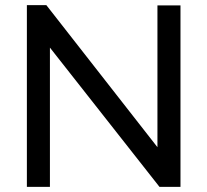

<svg xmlns="http://www.w3.org/2000/svg" viewBox="-20 -730 810 750"><path d="M175 -544V0H85V-710H161L595 -155V-709H685V0H603Z"/></svg>

Font: Raleway Thin Medium
Style: Regular
Weight: 500
Version: Version 4.026